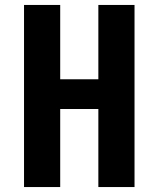

<svg xmlns="http://www.w3.org/2000/svg" viewBox="-20 -755 640 775"><path d="M77 0V-735H223V-435H377V-735H523V0H377V-315H223V0Z"/></svg>

Font: Iosevka Heavy Extended
Style: Regular
Weight: 900
Width: 7
Monospace: yes
Designer: Belleve Invis
Foundry: Belleve Invis
Version: Version 32.5.0; ttfautohint (v1.8.4)